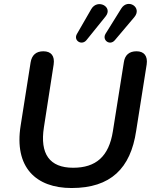

<svg xmlns="http://www.w3.org/2000/svg" viewBox="-20 -936 776 966"><path d="M340 10C537 10 637 -89 665 -277L718 -612C724 -654 705 -678 667 -678C630 -678 608 -659 603 -622L548 -276C528 -148 462 -92 348 -92C229 -92 180 -162 201 -296L250 -612C256 -654 238 -678 198 -678C162 -678 140 -659 134 -622L84 -305C50 -94 161 10 340 10ZM415 -734 511 -853C551 -902 470 -944 439 -890L367 -765C348 -732 391 -705 415 -734ZM558 -734 656 -850C697 -899 623 -946 590 -893L511 -766C492 -734 533 -704 558 -734Z"/></svg>

Font: SN Pro Semibold
Style: Italic
Weight: 600
Italic angle: -9°
Designer: Tobias Whetton
Foundry: Supernotes
Version: Version 1.001;Glyphs 3.2 (3249)